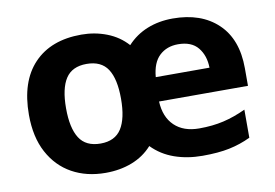

<svg xmlns="http://www.w3.org/2000/svg" viewBox="-65 -660 1108 774"><g transform="rotate(-10 489.0 -273.0)"><path d="M683 -556Q799 -556 867 -491.5Q935 -427 935 -308V-236H571Q574 -172 611 -136.5Q648 -101 712 -101Q767 -101 812 -111.5Q857 -122 904 -144V-29Q862 -9 816.5 0.5Q771 10 706 10Q644 10 591.5 -8.5Q539 -27 501 -66Q467 -28 418 -9Q369 10 310 10Q232 10 172.5 -23Q113 -56 79 -119.5Q45 -183 45 -274Q45 -410 114.5 -483Q184 -556 309 -556Q364 -556 413 -537Q462 -518 496 -480Q531 -518 578.5 -537Q626 -556 683 -556ZM309 -436Q250 -436 223.5 -395.5Q197 -355 197 -274Q197 -193 223.5 -151.5Q250 -110 310 -110Q369 -110 395.5 -151.5Q422 -193 422 -274Q422 -355 395.5 -395.5Q369 -436 309 -436ZM686 -450Q640 -450 610 -422Q580 -394 575 -335H795Q794 -385 767.5 -417.5Q741 -450 686 -450Z"/></g></svg>

Font: Noto Sans NKo Unjoined
Style: Bold
Weight: 700
Designer: Monotype Design Team
Foundry: Monotype Imaging Inc.
Version: Version 2.004